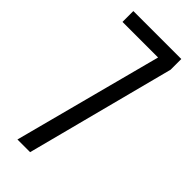

<svg xmlns="http://www.w3.org/2000/svg" viewBox="-256 -844 889 889"><g transform="rotate(45 188.5 -400.0)"><path d="M74 0 266 -729H33V-800H347V-730L157 0Z"/></g></svg>

Font: Big Shoulders Text
Style: Regular
Weight: 400
Designer: Patric King
Foundry: XO Type Co
Version: Version 1.000; ttfautohint (v1.8.2)